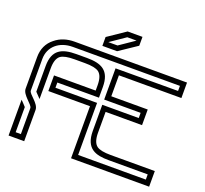

<svg xmlns="http://www.w3.org/2000/svg" viewBox="-167 -1243 1543 1444"><g transform="rotate(20 604.0 -521.0)"><path d="M812.5 -83.3H1125V-41.7H583.3V-458.3H250V-500H583.3V-585.4C583.3 -717.1 512.8 -750 395.8 -750H312.5C197.1 -750 125 -717.5 125 -587.5V-381.2C125 -381.2 166.7 -337.5 166.7 -337.5V-583.3C166.7 -634.4 178.1 -668.8 202.1 -686.5C222.9 -701 259.4 -708.3 312.5 -708.3H395.8C449 -708.3 485.4 -701 506.3 -686.5C530.2 -668.8 541.7 -634.4 541.7 -583.3V-541.7H208.3V-416.7H541.7V0H1166.7V-125H812.5C759.4 -125 722.9 -132.3 702.1 -146.9C678.1 -164.6 666.7 -199 666.7 -250V-416.7H958.3V-541.7H666.7V-709.4H1166.7V-833.3H267.7C207.3 -833.3 155.2 -816.7 113.5 -782.3C65.6 -744.8 41.7 -692.7 41.7 -628.1V-375C41.7 -324.3 125 -277.6 125 -250V-41.7H83.3V-242.7C83.3 -242.7 83.3 -243.8 82.3 -243.8C79.2 -247.9 71.9 -256.2 60.4 -267.7L41.7 -286.5V0H166.7V-250C166.7 -302.5 83.3 -346.2 83.3 -375V-628.1C83.3 -726.9 160.2 -791.7 267.7 -791.7H1125V-751L625 -750V-500H916.7V-458.3H625V-250C625 -105.7 709.5 -83.3 812.5 -83.3ZM734.4 -970.8V-1041.7H615.6L474 -945.8V-875H591.7ZM628.1 -1000H702.1L580.2 -916.7H506.3Z"/></g></svg>

Font: Sportrop
Style: Regular
Weight: 500
Version: Version 0.9